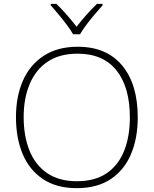

<svg xmlns="http://www.w3.org/2000/svg" viewBox="-20 -968 799 998"><path d="M696 -358Q696 -250 661 -167Q626 -84 555.5 -37Q485 10 379 10Q274 10 203.5 -37Q133 -84 98 -167Q63 -250 63 -359Q63 -467 99.5 -549.5Q136 -632 208 -678.5Q280 -725 384 -725Q534 -725 615 -627.5Q696 -530 696 -358ZM103 -359Q103 -261 133 -186Q163 -111 224.5 -68.5Q286 -26 380 -26Q474 -26 535 -68Q596 -110 625.5 -184.5Q655 -259 655 -358Q655 -515 585.5 -602Q516 -689 384 -689Q289 -689 227 -647Q165 -605 134 -530.5Q103 -456 103 -359ZM360 -790Q348 -811 327.5 -838.5Q307 -866 284.5 -893Q262 -920 244 -940V-948H273Q300 -922 328 -890Q356 -858 378 -829Q400 -858 428.5 -890Q457 -922 484 -948H513V-940Q495 -920 472 -893Q449 -866 428.5 -838.5Q408 -811 396 -790Z"/></svg>

Font: Noto Sans ExtraLight
Style: Regular
Weight: 200
Designer: Monotype Design Team
Foundry: Monotype Imaging Inc.
Version: Version 2.007